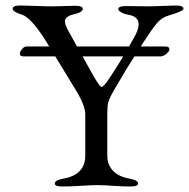

<svg xmlns="http://www.w3.org/2000/svg" viewBox="-20 -673 687 698"><path d="M428 -468H280L321 -395Q343 -357 349 -357Q358 -357 382 -395Q404 -428 428 -468ZM66 -468Q52 -468 52 -478Q52 -485 60 -494.5Q68 -504 76 -504H159L148 -522Q93 -610 59 -620Q26 -630 26 -642Q26 -653 55 -653Q68 -653 107.5 -651.5Q147 -650 172 -650Q189 -650 216 -651Q243 -652 252 -652Q281 -652 281 -641Q281 -628 248 -621Q216 -613 216 -596Q216 -583 229 -560L260 -504H449Q451 -508 457 -518Q463 -528 466 -534Q484 -564 484 -585Q484 -614 443 -620Q432 -622 421 -628Q410 -634 410 -640Q410 -651 439 -651Q454 -651 477 -650.5Q500 -650 514 -650Q537 -650 573 -651.5Q609 -653 618 -653Q647 -653 647 -642Q647 -632 594 -617Q570 -610 553.5 -592Q537 -574 506 -526Q504 -523 499 -515.5Q494 -508 492 -504H582Q596 -504 596 -493Q596 -487 585 -477.5Q574 -468 564 -468H469Q438 -421 395 -346Q377 -315 373.5 -301Q370 -287 370 -256V-108Q370 -74 390.5 -52.5Q411 -31 449 -24Q482 -18 482 -6Q482 5 453 5Q425 5 391.5 2.5Q358 0 336 0Q312 0 274 2.5Q236 5 208 5Q179 5 179 -6Q179 -18 212 -24Q290 -38 290 -108V-256Q290 -285 265 -330L181 -468Z"/></svg>

Font: EB Garamond SC 12
Style: Regular
Weight: 400
Version: Version 0.016 ; ttfautohint (v0.97) -l 8 -r 50 -G 200 -x 0 -